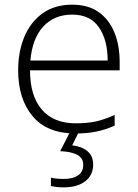

<svg xmlns="http://www.w3.org/2000/svg" viewBox="-20 -561 589 821"><path d="M289.1 -541Q356.9 -541 401.9 -509.3Q446.8 -477.5 469.2 -422.1Q491.7 -366.7 491.7 -295.9V-260.3H108.4Q108.4 -150.9 158.9 -92.3Q209.5 -33.7 303.7 -33.7Q352.5 -33.7 388.9 -41.5Q425.3 -49.3 470.2 -69.3V-23.9Q431.2 -6.3 392.1 1.7Q353 9.8 302.2 9.8Q181.6 9.8 119.6 -64Q57.6 -137.7 57.6 -260.7Q57.6 -340.3 84.2 -403.8Q110.8 -467.3 162.4 -504.2Q213.9 -541 289.1 -541ZM288.6 -498.5Q212.4 -498.5 165.3 -447.8Q118.2 -397 109.9 -302.2H440.4Q440.4 -389.6 403.1 -444.1Q365.7 -498.5 288.6 -498.5ZM378.4 142.6Q378.4 188 344.5 214.1Q310.5 240.2 252.4 240.2Q234.9 240.2 221.4 238.5Q208 236.8 197.8 234.4V198.7Q218.3 204.1 253.4 204.1Q291 204.1 313.5 189.2Q335.9 174.3 335.9 144Q335.9 114.7 310.5 101.1Q285.2 87.4 237.3 85.4L281.2 0H318.8L288.6 60.5Q329.1 64.9 353.8 85.4Q378.4 106 378.4 142.6Z"/></svg>

Font: Open Sans Light
Style: Regular
Weight: 300
Designer: Monotype Design Team
Foundry: Monotype Imaging Inc.
Version: Version 3.000; ttfautohint (v1.8.4)